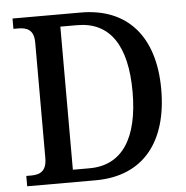

<svg xmlns="http://www.w3.org/2000/svg" viewBox="-51 -764 789 814"><g transform="rotate(-5 343.0 -357.0)"><path d="M32 0H323C530 0 634 -141 634 -360C634 -587 519 -714 323 -714H32V-670H51C89 -670 119 -659 119 -604V-113C119 -57 91 -44 53 -44H32ZM302 -53H231V-662H303C442 -662 512 -557 512 -360C512 -164 442 -53 302 -53Z"/></g></svg>

Font: Noto Serif Ethiopic SemiCondensed Medium
Style: Regular
Weight: 500
Width: 4
Designer: Monotype Design Team
Foundry: Monotype Imaging Inc.
Version: Version 2.102